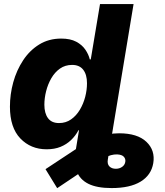

<svg xmlns="http://www.w3.org/2000/svg" viewBox="-20 -748 834 972"><path d="M544.9 204.1Q470.7 204.1 427.2 182.4Q383.8 160.6 368.4 118.7Q353 76.7 362.8 16.1L381.8 -99.6H552.2L525.9 59.6Q522 82.5 533.9 94.5Q545.9 106.4 566.4 106.4Q584.5 106.4 598.1 96.9Q611.8 87.4 614.3 71.3Q616.7 56.2 606.7 45.4Q596.7 34.7 572.8 33.7Q558.1 33.2 541.5 37.6Q524.9 42 500.5 54.7Q476.1 67.4 438.5 91.3L269.5 204.6L210.4 108.4L381.3 -4.4Q422.9 -32.2 475.1 -52.7Q527.3 -73.2 583 -73.2Q675.8 -73.2 721.2 -30Q766.6 13.2 755.9 78.1Q745.6 138.7 691.9 171.4Q638.2 204.1 544.9 204.1ZM216.3 7.8Q135.7 7.8 83 -47.1Q30.3 -102.1 30.3 -208Q30.3 -270.5 47.1 -331.5Q64 -392.6 97.2 -442.9Q130.4 -493.2 178.7 -522.9Q227.1 -552.7 290 -552.7Q335.9 -552.7 365.7 -536.9Q395.5 -521 412.1 -496.6Q428.7 -472.2 434.6 -447.3H439.5L486.3 -727.5H656.2L535.6 0H367.7L383.8 -88.4H377Q362.3 -60.5 339.6 -38.8Q316.9 -17.1 286.4 -4.6Q255.9 7.8 216.3 7.8ZM278.8 -125Q313.5 -125 339.8 -143.6Q366.2 -162.1 384.3 -192.4Q402.3 -222.7 411.4 -257.8Q420.4 -293 420.4 -326.7Q420.4 -370.1 401.4 -394.8Q382.3 -419.4 345.2 -419.4Q310.1 -419.4 283.7 -400.9Q257.3 -382.3 239.7 -351.8Q222.2 -321.3 213.4 -286.1Q204.6 -251 204.6 -217.8Q204.6 -174.8 222.9 -149.9Q241.2 -125 278.8 -125Z"/></svg>

Font: Inter ExtraBold
Style: Italic
Weight: 800
Italic angle: -9.3988°
Designer: Rasmus Andersson
Foundry: rsms
Version: Version 4.001;git-66647c0bb